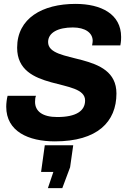

<svg xmlns="http://www.w3.org/2000/svg" viewBox="-20 -716 675 986"><path d="M578 -236C578 -457 227 -383 227 -500C227 -549 279 -575 354 -575C417 -575 456 -548 456 -506C456 -504 455 -493 453 -483H598C602 -504 602 -516 602 -526C602 -644 499 -696 368 -696C197 -696 68 -622 68 -471C68 -241 417 -318 417 -200C417 -147 372 -115 274 -115C199 -115 160 -144 160 -193C160 -201 161 -218 165 -224H19C15 -209 12 -186 12 -168C12 -41 126 10 262 10C480 10 578 -90 578 -236ZM226 250H300L340 143L356 30H210L191 167H254Z"/></svg>

Font: Chivo
Style: Bold Italic
Weight: 700
Italic angle: -8°
Designer: Hector Gatti
Foundry: Omnibus-Type
Version: Version 1.003;PS 001.003;hotconv 1.0.70;makeotf.lib2.5.58329